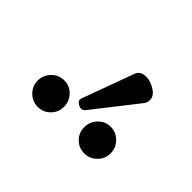

<svg xmlns="http://www.w3.org/2000/svg" viewBox="-65 -911 511 511"><g transform="rotate(45 191.0 -655.5)"><path d="M249 -786.1Q265.6 -786.1 282.7 -775.1Q299.8 -764.2 299.8 -750Q299.8 -738.8 294.9 -732.9L199.2 -610.8Q193.4 -603 187 -603Q180.7 -603 173.8 -607.7Q167 -612.3 167 -617.2Q167 -620.1 168.9 -626L221.2 -769Q227.1 -786.1 249 -786.1ZM51.8 -574.2Q51.8 -595.2 66.4 -610.1Q81.1 -625 102.1 -625Q122.1 -625 136.5 -610.1Q150.9 -595.2 150.9 -574.2Q150.9 -554.2 136.5 -539.6Q122.1 -524.9 102.1 -524.9Q81.1 -524.9 66.4 -539.6Q51.8 -554.2 51.8 -574.2ZM227.1 -574.2Q227.1 -595.2 241.5 -610.1Q255.9 -625 276.9 -625Q296.9 -625 311.5 -610.1Q326.2 -595.2 326.2 -574.2Q326.2 -554.2 311.5 -539.6Q296.9 -524.9 276.9 -524.9Q255.9 -524.9 241.5 -539.3Q227.1 -553.7 227.1 -574.2Z"/></g></svg>

Font: Common Serif Medium
Style: Regular
Weight: 500
Designer: Philipp H. Poll, Khaled Hosny
Foundry: Stefan Peev, Context Ltd.
Version: Version 1.026